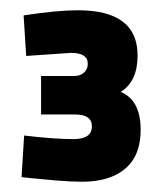

<svg xmlns="http://www.w3.org/2000/svg" viewBox="-20 -821 305 374"><path d="M26 -791Q91 -801 132 -801Q248 -801 248 -713Q248 -662 215 -642Q254 -626 254 -568Q254 -518 224 -492.5Q194 -467 140 -467Q118 -467 88.5 -469.5Q59 -472 40 -474L22 -476L27 -557Q87 -550 123 -550Q159 -550 159 -575Q159 -598 126 -598H60V-673H125Q136 -673 143.5 -679.5Q151 -686 151 -697Q151 -718 118 -718L31 -712Z"/></svg>

Font: TypoPRO Titillium Maps
Style: 800 wt
Weight: 800
Designer: Campivisivi
Foundry: Accademia di Belle Arti di Urbino and students of MA course of Visual design
Version: Version 001.001